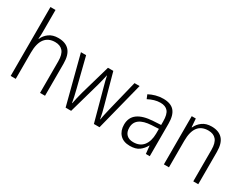

<svg xmlns="http://www.w3.org/2000/svg" viewBox="-71 -1292 2367 1834"><g transform="rotate(30 1113.0 -375.0)"><path d="M136 -517Q136 -496 135 -478Q134 -460 132 -441H136Q154 -484 194 -513Q234 -542 295 -542Q376 -542 417.5 -496Q459 -450 459 -354V0H404V-348Q404 -424 374 -458.5Q344 -493 288 -493Q214 -493 175 -442.5Q136 -392 136 -289V0H80V-760H136Z M903 -350Q894 -381 887 -409.5Q880 -438 875 -463H873Q868 -438 861 -409Q854 -380 846 -350L747 0H686L548 -532H605L687 -207Q708 -125 717 -69H720Q725 -94 732.5 -129Q740 -164 751 -202L846 -532H905L996 -201Q1005 -168 1013.5 -134Q1022 -100 1027 -69H1030Q1033 -95 1040 -125.5Q1047 -156 1056 -195L1139 -532H1195L1060 0H998Z M1453 -541Q1536 -541 1575 -497Q1614 -453 1614 -358V0H1571L1562 -87H1560Q1536 -44 1499.5 -17Q1463 10 1398 10Q1327 10 1288.5 -31Q1250 -72 1250 -139Q1250 -219 1307.5 -260.5Q1365 -302 1475 -308L1559 -313V-352Q1559 -430 1531.5 -462Q1504 -494 1449 -494Q1416 -494 1383 -484.5Q1350 -475 1316 -457L1298 -501Q1331 -519 1371 -530Q1411 -541 1453 -541ZM1481 -266Q1308 -256 1308 -139Q1308 -89 1335 -63Q1362 -37 1409 -37Q1482 -37 1520 -85Q1558 -133 1559 -217V-270Z M1986 -542Q2065 -542 2107 -497Q2149 -452 2149 -356V0H2094V-349Q2094 -423 2064.5 -458Q2035 -493 1978 -493Q1826 -493 1826 -292V0H1770V-532H1815L1822 -440H1826Q1845 -483 1885 -512.5Q1925 -542 1986 -542Z"/></g></svg>

Font: Noto Sans Myanmar SemiCondensed Light
Style: Regular
Weight: 300
Width: 4
Designer: Monotype Design Team
Foundry: Monotype Imaging Inc.
Version: Version 2.107; ttfautohint (v1.8.4.7-5d5b)